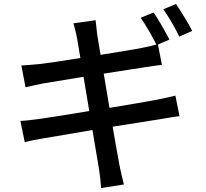

<svg xmlns="http://www.w3.org/2000/svg" viewBox="-20 -880 1040 970"><path d="M951 -724C933 -760 895 -822 869 -860L805 -833C833 -795 865 -738 886 -695ZM504 -508C591 -522 674 -534 717 -541C745 -545 780 -551 798 -552L778 -655L836 -680C816 -719 781 -781 756 -817L691 -790C717 -753 750 -695 770 -655C750 -649 723 -643 697 -638C658 -630 576 -617 488 -603C479 -655 473 -693 471 -705C468 -728 465 -759 463 -778L351 -762C358 -740 363 -716 369 -689L386 -587C296 -572 212 -560 175 -556C144 -553 115 -551 88 -549L109 -439C135 -445 161 -451 195 -458C230 -464 312 -477 402 -492L431 -319C325 -301 225 -286 178 -279C149 -275 108 -270 83 -269L105 -162C127 -168 158 -174 199 -181C244 -189 342 -205 447 -223C463 -130 476 -52 480 -27C485 3 488 35 491 70L606 52C598 22 590 -14 584 -43C579 -70 565 -147 549 -240C646 -255 737 -270 790 -278C827 -284 863 -291 887 -293L866 -397C842 -391 810 -383 771 -376C723 -367 631 -351 533 -335Z"/></svg>

Font: Noto Sans Japanese Medium
Style: Regular
Weight: 500
Designer: Ryoko NISHIZUKA (kana & ideographs); Paul D. Hunt (Latin, Greek & Cyrillic); Wenlong ZHANG (bopomofo); Sandoll Communica
Foundry: Adobe Systems Incorporated
Version: Version 1.000;PS 1;hotconv 1.0.78;makeotf.lib2.5.61930